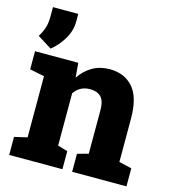

<svg xmlns="http://www.w3.org/2000/svg" viewBox="-112 -855 858 949"><g transform="rotate(15 316.5 -381.0)"><path d="M22 0V-92.3L87.4 -107.4V-420.4L12.7 -435.5V-528.3H233.9L240.2 -453.6Q266.6 -493.7 305.2 -515.9Q343.8 -538.1 393.1 -538.1Q469.2 -538.1 513.2 -487.8Q557.1 -437.5 557.1 -329.1V-107.4L622.1 -92.3V0H344.2V-92.3L400.4 -107.4V-329.1Q400.4 -377.4 381.1 -397.5Q361.8 -417.5 325.2 -417.5Q272.5 -417.5 243.7 -375V-107.4L294.4 -92.3V0ZM83.5 -560.5 10.7 -606.4Q25.9 -630.4 33.9 -654.3Q42 -678.2 42 -714.8V-761.7H171.4V-723.1Q171.4 -675.8 145.8 -632.6Q120.1 -589.4 83.5 -560.5Z"/></g></svg>

Font: Roboto Slab ExtraBold
Style: Regular
Weight: 800
Designer: Google
Version: Version 2.001; ttfautohint (v1.8.3)